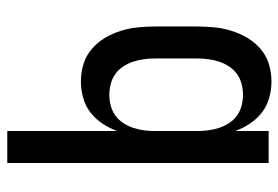

<svg xmlns="http://www.w3.org/2000/svg" viewBox="-142 -634 783 540"><g transform="rotate(-90 250.0 -363.5)"><path d="M291 8Q268 8 245 1.5Q222 -5 204 -19Q186 -33 173 -52.5Q160 -72 152 -94V0H62V-735H152V-426Q160 -448 173 -467.5Q186 -487 204 -501Q222 -515 245 -521.5Q268 -528 291 -528Q316 -528 339.5 -521Q363 -514 382 -498Q401 -482 413.5 -461Q426 -440 433.5 -416.5Q441 -393 443.5 -368.5Q446 -344 446 -320V-200Q446 -176 443.5 -151.5Q441 -127 433.5 -103.5Q426 -80 413.5 -59Q401 -38 382 -22Q363 -6 339.5 1Q316 8 291 8ZM254 -72Q269 -72 284.5 -76Q300 -80 312.5 -89Q325 -98 333.5 -111Q342 -124 347 -139Q352 -154 354 -169.5Q356 -185 356 -200V-320Q356 -335 354 -350.5Q352 -366 347 -381Q342 -396 333.5 -409Q325 -422 312.5 -431Q300 -440 284.5 -444Q269 -448 254 -448Q239 -448 223.5 -444Q208 -440 195.5 -431Q183 -422 174.5 -409Q166 -396 161 -381Q156 -366 154 -350.5Q152 -335 152 -320V-200Q152 -185 154 -169.5Q156 -154 161 -139Q166 -124 174.5 -111Q183 -98 195.5 -89Q208 -80 223.5 -76Q239 -72 254 -72Z"/></g></svg>

Font: Iosevka Fixed Medium
Style: Regular
Weight: 500
Monospace: yes
Designer: Belleve Invis
Foundry: Belleve Invis
Version: Version 32.3.0